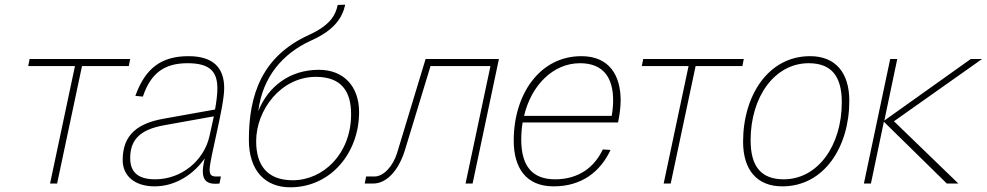

<svg xmlns="http://www.w3.org/2000/svg" viewBox="-20 -781 4199 817"><path d="M193 0H223L329 -500H528L534 -530H106L100 -500H299Z M843 -52C843 -13 862 1 896 1C901 1 907 1 914 0L920 -30H900C882 -30 872 -35 872 -59C872 -106 934 -326 934 -406C934 -492 888 -542 782 -542C667 -542 598 -491 556 -373L588 -370C622 -472 682 -512 778 -512C874 -512 905 -476 905 -404C905 -380 901 -348 895 -315L677 -276C569 -257 502 -210 502 -100C502 -32 554 12 638 12C730 12 807 -43 851 -107C847 -90 843 -68 843 -52ZM534 -108C534 -190 580 -230 678 -248L890 -286C883 -254 876 -223 871 -200C848 -100 755 -18 640 -18C568 -18 534 -48 534 -108Z M1215 16C1388 16 1508 -131 1508 -304C1508 -413 1443 -484 1337 -484C1211 -484 1120 -411 1079 -308C1097 -452 1181 -553 1305 -609C1405 -654 1437 -707 1449 -761L1417 -760C1408 -717 1386 -674 1294 -632C1094 -541 1039 -377 1039 -186C1039 -54 1109 16 1215 16ZM1226 -14C1116 -14 1070 -79 1070 -180C1070 -314 1176 -454 1324 -454C1434 -454 1474 -391 1474 -295C1474 -125 1354 -14 1226 -14Z M1532 0H1568C1625 0 1676 -55 1703 -142L1812 -500H2067L1961 0H1991L2103 -530H1791L1670 -131C1652 -72 1611 -30 1574 -30H1538Z M2336 12C2454 12 2534 -49 2578 -143L2545 -145C2509 -69 2442 -18 2342 -18C2248 -18 2198 -71 2198 -187C2198 -212 2200 -237 2204 -260H2610C2616 -289 2621 -324 2621 -354C2621 -461 2572 -542 2454 -542C2276 -542 2166 -379 2166 -183C2166 -68 2217 12 2336 12ZM2448 -512C2546 -512 2589 -452 2589 -354C2589 -333 2587 -311 2583 -288H2210C2241 -419 2334 -512 2448 -512Z M2804 0H2834L2940 -500H3139L3145 -530H2717L2711 -500H2910Z M3309 12C3487 12 3594 -156 3594 -352C3594 -472 3535 -542 3427 -542C3249 -542 3142 -374 3142 -178C3142 -58 3201 12 3309 12ZM3315 -18C3221 -18 3174 -70 3174 -184C3174 -370 3277 -512 3421 -512C3515 -512 3562 -460 3562 -346C3562 -160 3459 -18 3315 -18Z M3656 0H3686L3741 -263L4009 0H4058L3784 -265L4159 -530H4111L3743 -268L3798 -530H3768Z"/></svg>

Font: Geist Thin
Style: Italic
Weight: 100
Italic angle: -12°
Designer: Basement.studio, Andrés Briganti, Mateo Zaragoza
Foundry: Basement.studio, Vercel, Andrés Briganti, Guido Ferreyra, Mateo Zaragoza
Version: Version 1.500